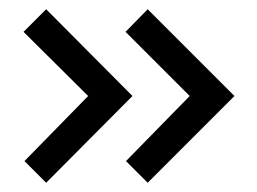

<svg xmlns="http://www.w3.org/2000/svg" viewBox="-20 -475 557 416"><path d="M171 -267 33 -126 80 -79 267 -267 80 -455 31 -406ZM391 -267 253 -126 300 -79 488 -267 300 -455 252 -406Z"/></svg>

Font: Advent Pro Medium
Style: Regular
Weight: 500
Designer: VivaRado, Andreas Kalpakidis
Foundry: VivaRado, Andreas Kalpakidis
Version: Version 3.000